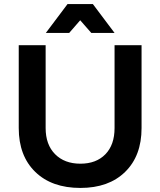

<svg xmlns="http://www.w3.org/2000/svg" viewBox="-20 -925 796 955"><path d="M378.9 -824.2 324.2 -761.2H208L315.9 -904.8H441.9L549.8 -761.2H434.1ZM549.8 -700.2H684.1V-288.1Q684.1 -149.9 602.5 -70.1Q521 9.8 379.9 9.8Q237.3 9.8 155.3 -70.1Q73.2 -149.9 73.2 -288.1V-700.2H207V-288.1Q207 -205.6 253.9 -158.2Q300.8 -110.8 379.9 -110.8Q458.5 -110.8 504.2 -157.7Q549.8 -204.6 549.8 -288.1Z"/></svg>

Font: Montserrat-Arabic Medium
Style: Regular
Weight: 500
Designer: Mohamed Gaber
Foundry: Kief Type Foundry
Version: Version 5.008;PS 005.008;hotconv 1.0.88;makeotf.lib2.5.64775